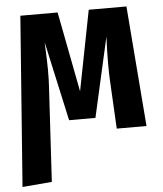

<svg xmlns="http://www.w3.org/2000/svg" viewBox="-53 -577 714 842"><g transform="rotate(-5 304.0 -155.5)"><path d="M577 0H446L435 -208Q433 -236 433 -287Q433 -342 436 -406L357 -55H241L164 -405Q168 -319 168 -284Q168 -235 166 -209L142 208L12 219L68 -530H232L300 -177L369 -530H535Z"/></g></svg>

Font: Fira Sans Condensed SemiBold
Style: Regular
Weight: 600
Width: 3
Designer: bBox Type GmbH & Carrois Corporate GbR & Edenspiekermann AG
Foundry: bBox Type GmbH & Carrois Corporate GbR & Edenspiekermann AG
Version: Version 4.301